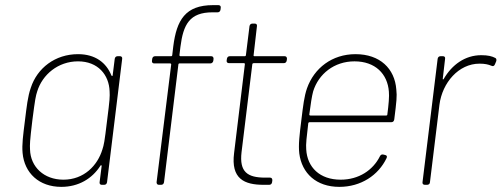

<svg xmlns="http://www.w3.org/2000/svg" viewBox="-20 -720 1954 748"><path d="M427 -491 419 -427C419 -423 416 -423 414 -426C394 -476 351 -509 284 -509C195 -509 125 -455 100 -378C88 -344 84 -305 77 -249C70 -193 65 -157 68 -124C75 -46 132 8 219 8C286 8 339 -24 371 -74C373 -78 376 -77 376 -73L368 -10C367 -4 371 0 376 0H386C392 0 396 -4 397 -10L456 -491C457 -497 453 -501 448 -501H438C432 -501 428 -497 427 -491ZM379 -138C360 -75 307 -20 227 -20C151 -20 99 -70 97 -137C96 -158 96 -167 106 -251C117 -336 119 -345 125 -364C145 -429 206 -481 284 -481C362 -481 405 -428 407 -364C408 -343 408 -334 397 -249C387 -165 385 -157 379 -138Z M808 -672H828C834 -672 838 -676 839 -682L840 -690C841 -696 837 -700 831 -700H810C702 -700 668 -642 655 -539L651 -505C651 -503 649 -501 647 -501H584C578 -501 574 -497 573 -491L572 -483C571 -477 575 -473 580 -473H643C645 -473 647 -471 647 -469L590 -10C590 -4 593 0 599 0H608C614 0 618 -4 619 -10L675 -469C675 -471 677 -473 679 -473H800C805 -473 810 -477 811 -483L812 -491C812 -497 809 -501 803 -501H683C681 -501 679 -503 679 -505L683 -538C694 -624 718 -672 808 -672Z M1013 -28C944 -28 912 -50 921 -127L963 -470C963 -472 966 -474 968 -474H1086C1092 -474 1096 -478 1097 -484L1098 -491C1098 -497 1095 -501 1089 -501H971C969 -501 967 -503 968 -505L981 -618C982 -624 979 -628 973 -628H963C957 -628 953 -624 952 -618L938 -505C938 -503 936 -501 934 -501H875C869 -501 865 -497 864 -491L863 -484C862 -478 866 -474 872 -474H931C933 -474 934 -472 934 -470L892 -124C879 -23 932 0 1007 0H1029C1035 0 1039 -4 1040 -10L1041 -18C1041 -24 1038 -28 1032 -28Z M1307 -20C1226 -20 1177 -68 1173 -138C1171 -156 1175 -190 1181 -240C1182 -243 1184 -244 1186 -244H1505C1511 -244 1515 -248 1516 -255C1525 -327 1527 -344 1524 -371C1518 -453 1460 -509 1365 -509C1274 -509 1204 -455 1176 -376C1165 -344 1161 -309 1154 -252C1147 -196 1142 -156 1146 -122C1156 -45 1212 8 1302 8C1386 8 1454 -37 1486 -104C1489 -110 1487 -115 1481 -116L1473 -118C1467 -119 1463 -117 1460 -111C1433 -57 1378 -20 1307 -20ZM1361 -481C1442 -481 1490 -432 1495 -363C1497 -346 1494 -311 1489 -274C1489 -271 1487 -270 1485 -270H1189C1187 -270 1185 -271 1185 -274C1190 -313 1195 -346 1200 -364C1221 -432 1282 -481 1361 -481Z M1855 -505C1792 -505 1741 -468 1709 -413C1707 -409 1704 -410 1705 -414L1714 -491C1715 -497 1712 -501 1706 -501H1696C1690 -501 1686 -497 1685 -491L1626 -10C1625 -4 1629 0 1635 0H1644C1650 0 1655 -4 1655 -10L1692 -312C1703 -398 1767 -472 1848 -472C1869 -472 1882 -469 1894 -464C1900 -461 1905 -462 1908 -469L1913 -481C1915 -486 1914 -492 1910 -494C1897 -501 1881 -505 1855 -505Z"/></svg>

Font: Barlow Thin
Style: Italic
Weight: 250
Italic angle: -7°
Designer: Jeremy Tribby
Foundry: Tribby Type
Version: Version 1.422;hotconv 1.0.109;makeotfexe 2.5.65596